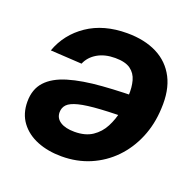

<svg xmlns="http://www.w3.org/2000/svg" viewBox="-103 -648 779 766"><g transform="rotate(20 286.5 -265.0)"><path d="M312.5 -541Q386.2 -541 439.5 -514.2Q492.7 -487.3 519.8 -434.8Q546.9 -382.3 542.5 -304.7Q539.6 -236.8 515.4 -179.2Q491.2 -121.6 450 -79.1Q408.7 -36.6 353.5 -12.9Q298.3 10.7 232.9 10.7Q175.3 10.7 129.6 -7.6Q84 -25.9 57.4 -61.5Q30.8 -97.2 30.8 -148.4Q30.8 -201.2 60.8 -234.1Q90.8 -267.1 148.9 -284.4Q207 -301.8 291.3 -308.1Q375.5 -314.5 484.4 -314.5L469.2 -222.7Q376 -222.7 316.4 -219Q256.8 -215.3 224.1 -207Q191.4 -198.7 178.7 -185.3Q166 -171.9 166 -152.3Q166 -127.4 187.5 -113.3Q209 -99.1 248 -99.1Q293.9 -99.1 323.5 -118.9Q353 -138.7 369.6 -170.7Q386.2 -202.6 393.6 -239Q400.9 -275.4 401.9 -309.1Q403.8 -343.8 396.2 -371.6Q388.7 -399.4 366.5 -415.5Q344.2 -431.6 301.3 -431.6Q256.8 -431.6 225.8 -413.3Q194.8 -395 182.1 -364.3L48.8 -372.1Q76.2 -448.2 144.5 -494.6Q212.9 -541 312.5 -541Z"/></g></svg>

Font: Inter 24pt
Style: Bold Italic
Weight: 700
Italic angle: -9.3988°
Version: Version 4.001;git-66647c0bb